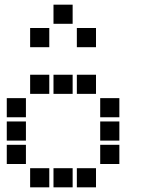

<svg xmlns="http://www.w3.org/2000/svg" viewBox="-20 -811 640 822"><path d="M210 -791Q209 -791 209 -791Q209 -791 209 -790V-710Q209 -709 209 -709Q209 -709 210 -709H290Q291 -709 291 -709Q291 -709 291 -710V-790Q291 -791 291 -791Q291 -791 290 -791ZM110 -691Q109 -691 109 -691Q109 -691 109 -690V-610Q109 -609 109 -609Q109 -609 110 -609H190Q191 -609 191 -609Q191 -609 191 -610V-690Q191 -691 191 -691Q191 -691 190 -691ZM310 -691Q309 -691 309 -691Q309 -691 309 -690V-610Q309 -609 309 -609Q309 -609 310 -609H390Q391 -609 391 -609Q391 -609 391 -610V-690Q391 -691 391 -691Q391 -691 390 -691ZM110 -491Q109 -491 109 -491Q109 -491 109 -490V-410Q109 -409 109 -409Q109 -409 110 -409H190Q191 -409 191 -409Q191 -409 191 -410V-490Q191 -491 191 -491Q191 -491 190 -491ZM210 -491Q209 -491 209 -491Q209 -491 209 -490V-410Q209 -409 209 -409Q209 -409 210 -409H290Q291 -409 291 -409Q291 -409 291 -410V-490Q291 -491 291 -491Q291 -491 290 -491ZM310 -491Q309 -491 309 -491Q309 -491 309 -490V-410Q309 -409 309 -409Q309 -409 310 -409H390Q391 -409 391 -409Q391 -409 391 -410V-490Q391 -491 391 -491Q391 -491 390 -491ZM10 -391Q9 -391 9 -391Q9 -391 9 -390V-310Q9 -309 9 -309Q9 -309 10 -309H90Q91 -309 91 -309Q91 -309 91 -310V-390Q91 -391 91 -391Q91 -391 90 -391ZM410 -391Q409 -391 409 -391Q409 -391 409 -390V-310Q409 -309 409 -309Q409 -309 410 -309H490Q491 -309 491 -309Q491 -309 491 -310V-390Q491 -391 491 -391Q491 -391 490 -391ZM10 -291Q9 -291 9 -291Q9 -291 9 -290V-210Q9 -209 9 -209Q9 -209 10 -209H90Q91 -209 91 -209Q91 -209 91 -210V-290Q91 -291 91 -291Q91 -291 90 -291ZM410 -291Q409 -291 409 -291Q409 -291 409 -290V-210Q409 -209 409 -209Q409 -209 410 -209H490Q491 -209 491 -209Q491 -209 491 -210V-290Q491 -291 491 -291Q491 -291 490 -291ZM10 -191Q9 -191 9 -191Q9 -191 9 -190V-110Q9 -109 9 -109Q9 -109 10 -109H90Q91 -109 91 -109Q91 -109 91 -110V-190Q91 -191 91 -191Q91 -191 90 -191ZM410 -191Q409 -191 409 -191Q409 -191 409 -190V-110Q409 -109 409 -109Q409 -109 410 -109H490Q491 -109 491 -109Q491 -109 491 -110V-190Q491 -191 491 -191Q491 -191 490 -191ZM110 -91Q109 -91 109 -91Q109 -91 109 -90V-10Q109 -9 109 -9Q109 -9 110 -9H190Q191 -9 191 -9Q191 -9 191 -10V-90Q191 -91 191 -91Q191 -91 190 -91ZM210 -91Q209 -91 209 -91Q209 -91 209 -90V-10Q209 -9 209 -9Q209 -9 210 -9H290Q291 -9 291 -9Q291 -9 291 -10V-90Q291 -91 291 -91Q291 -91 290 -91ZM310 -91Q309 -91 309 -91Q309 -91 309 -90V-10Q309 -9 309 -9Q309 -9 310 -9H390Q391 -9 391 -9Q391 -9 391 -10V-90Q391 -91 391 -91Q391 -91 390 -91Z"/></svg>

Font: Doto ExtraBold
Style: Regular
Weight: 800
Monospace: yes
Version: Version 1.000